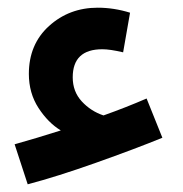

<svg xmlns="http://www.w3.org/2000/svg" viewBox="-20 -423 475 499"><path d="M402 -65 361 -167Q308 -144 249 -123Q216 -134 192.5 -159.5Q169 -185 169 -222Q169 -295 246 -295Q266 -295 300 -287L318 -390Q276 -403 234 -403Q160 -403 107.5 -355.5Q55 -308 55 -231Q55 -181 80 -142.5Q105 -104 138 -84Q75 -64 18 -48L52 56Q128 36 229.5 0Q331 -36 402 -65Z"/></svg>

Font: Noto Sans Arabic UI SemiCondensed Semi
Style: Regular
Weight: 600
Width: 4
Designer: Nadine Chahine - Monotype Design Team
Foundry: Monotype Imaging Inc.
Version: Version 1.900